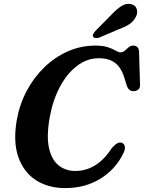

<svg xmlns="http://www.w3.org/2000/svg" viewBox="-20 -947 736 981"><path d="M604.5 -216.5Q615 -212.5 618 -197.5Q621 -182.5 606.5 -156.5Q568 -80 491.2 -33Q414.5 14 313.5 14Q226.5 14 164 -26.2Q101.5 -66.5 74 -143.8Q46.5 -221 65.5 -332.5Q79.5 -412.5 116 -481.8Q152.5 -551 206.5 -603.2Q260.5 -655.5 327 -684.8Q393.5 -714 467.5 -714Q507.5 -714 532 -705.5Q556.5 -697 571.2 -688.2Q586 -679.5 596.5 -679.5Q607.5 -679.5 617.2 -688Q627 -696.5 637 -705.2Q647 -714 660 -714Q689.5 -714 690.5 -681.5L695.5 -513.5Q696 -497 686.2 -489.2Q676.5 -481.5 663 -481Q637 -481 627.5 -510.5L616.5 -546Q600.5 -600.5 568.8 -625Q537 -649.5 485.5 -649.5Q424.5 -649.5 373 -610Q321.5 -570.5 285.5 -502.2Q249.5 -434 234 -347.5Q217 -252 230.2 -191.5Q243.5 -131 279.2 -102.2Q315 -73.5 364.5 -73.5Q419 -73.5 466 -102.2Q513 -131 551.5 -191Q567.5 -208.5 579.8 -215.2Q592 -222 604.5 -216.5ZM548 -870.5Q575.5 -900 600.5 -916Q625.5 -932 651.5 -925.5Q673.5 -919.5 679 -900Q684.5 -880.5 674 -860.5Q662.5 -838 642.2 -824.2Q622 -810.5 589.5 -798.5L487 -755Q477.5 -752 468.5 -752.8Q459.5 -753.5 456 -759.5Q452.5 -766.5 457 -774.2Q461.5 -782 469 -790.5Z"/></svg>

Font: Fraunces 9pt S050 SemiBold
Style: Italic
Weight: 600
Italic angle: -16°
Version: Version 1.000; ttfautohint (v1.8.3)